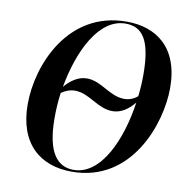

<svg xmlns="http://www.w3.org/2000/svg" viewBox="-82 -806 892 898"><g transform="rotate(10 364.5 -357.0)"><path d="M316 11C600 11 702 -284 702 -454C702 -648 588 -725 449 -725C169 -725 59 -450 59 -265C59 -77 166 11 316 11ZM499 -367C428 -367 382 -431 312 -431C274 -431 239 -410 207 -373C238 -546 318 -715 445 -715C523 -715 568 -662 568 -493C568 -461 566 -426 562 -391C543 -375 522 -367 499 -367ZM323 1C247 1 194 -57 194 -223C194 -260 196 -301 202 -343C221 -356 242 -365 267 -365C335 -365 383 -301 454 -301C493 -301 527 -322 558 -360C533 -186 456 1 323 1Z"/></g></svg>

Font: Noto Serif Display SemiCondensed SemiBold
Style: Italic
Weight: 600
Width: 4
Italic angle: -12°
Designer: Monotype Design Team
Foundry: Monotype Imaging Inc.
Version: Version 2.009